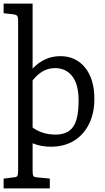

<svg xmlns="http://www.w3.org/2000/svg" viewBox="-20 -800 580 1060"><path d="M501 -253Q501 -177 472.5 -117.5Q444 -58 390 -24Q336 10 260 10Q206 10 160 -9V142Q160 164 164 171Q168 178 183 179L255 186V240H0V186L57 179Q72 178 76 171Q80 164 80 142V-690Q80 -706 74.5 -712.5Q69 -719 54 -721L0 -727V-780H160V-421Q188 -452 227 -471Q266 -490 313 -490Q398 -490 449.5 -427Q501 -364 501 -253ZM414 -245Q414 -334 379 -379Q344 -424 284 -424Q213 -424 160 -356V-96Q213 -57 287 -57Q353 -57 383.5 -99.5Q414 -142 414 -245Z"/></svg>

Font: Enriqueta
Style: Regular
Weight: 400
Designer: Viviana Monsalve, Gustavo Ibarra
Foundry: 72Puntos
Version: Version 2.000